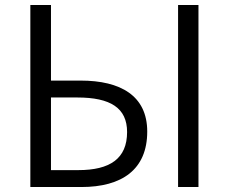

<svg xmlns="http://www.w3.org/2000/svg" viewBox="-20 -752 921 772"><path d="M102 0H307C470 0 572 -70 572 -223C572 -367 465 -428 304 -428H185V-732H102ZM185 -68V-360H291C424 -360 491 -318 491 -221C491 -114 422 -68 295 -68ZM696 0H778V-732H696Z"/></svg>

Font: Noto Sans CJK SC DemiLight
Style: Regular
Weight: 350
Designer: Ryoko NISHIZUKA 西塚涼子 (kana, bopomofo & ideographs); Paul D. Hunt (Latin, Greek & Cyrillic); Sandoll Communications 산돌커뮤니
Foundry: Adobe
Version: Version 2.004;hotconv 1.0.118;makeotfexe 2.5.65603